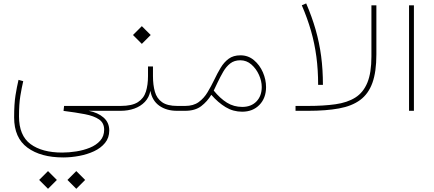

<svg xmlns="http://www.w3.org/2000/svg" viewBox="-20 -666 2611 1154"><path d="M385.3 415.5 438.5 468.8 491.7 415.5 438.5 362.3ZM215.3 415.5 268.6 468.8 321.8 415.5 268.6 362.3ZM675.8 -29.3H365.2L361.8 0.5Q435.5 9.8 490.2 20.3Q544.9 30.8 575.4 51.8Q606 72.8 606 113.3Q606 152.8 582.3 179.4Q558.6 206.1 520.3 221.7Q481.9 237.3 438.2 244.1Q394.5 251 354 251Q232.9 251 163.6 200Q94.2 148.9 94.2 33.2Q94.2 -41 102.3 -89.8Q110.4 -138.7 119.6 -178.2L91.3 -186Q81.5 -144.5 73.2 -93.3Q64.9 -42 64.9 39.6Q64.9 162.6 145 221.4Q225.1 280.3 360.4 280.3Q406.7 280.3 455.3 271.2Q503.9 262.2 544.9 243.2Q585.9 224.1 611.3 193.1Q636.7 162.1 636.7 118.2Q636.7 70.3 602.5 40.5Q568.4 10.7 513.2 0H675.8Z M899.4 -209V-266.6H869.6V-209Q869.6 -155.8 856.9 -115.2Q844.2 -74.7 808.8 -52Q773.4 -29.3 705.1 -29.3H675.8Q669.4 -29.3 667.7 -25.1Q666 -21 666 -14.6Q666 -8.3 667.7 -4.2Q669.4 0 675.8 0H705.1Q749.5 0 787.4 -13.4Q825.2 -26.9 850.8 -53.7Q876.5 -80.6 883.8 -120.1Q894.5 -61 937.5 -30.5Q980.5 0 1043.9 0H1092.8V-29.3H1045.9Q985.8 -29.3 954.1 -51.8Q922.4 -74.2 910.9 -114.7Q899.4 -155.3 899.4 -209ZM779.3 -455.6 832.5 -402.3 885.7 -455.6 832.5 -508.8Z M1092.8 -29.3Q1086.4 -29.3 1084.7 -25.1Q1083 -21 1083 -14.6Q1083 -8.3 1084.7 -4.2Q1086.4 0 1092.8 0Q1152.8 0 1189.5 -28.1Q1226.1 -56.2 1250 -96.2Q1291 -49.3 1336.2 -22Q1381.3 5.4 1435.5 5.4Q1499.5 5.4 1539.3 -35.6Q1579.1 -76.7 1579.1 -142.6Q1579.1 -187.5 1560.1 -231.4Q1541 -275.4 1506.3 -304.4Q1471.7 -333.5 1425.3 -333.5Q1382.3 -333.5 1354.2 -312.7Q1326.2 -292 1306.2 -258.5Q1286.1 -225.1 1268.1 -187Q1249.5 -148.4 1227.8 -112.1Q1206.1 -75.7 1174.3 -52.5Q1142.6 -29.3 1092.8 -29.3ZM1264.6 -121.6 1287.1 -168.9Q1304.2 -204.6 1321.8 -235.1Q1339.4 -265.6 1363.8 -284.7Q1388.2 -303.7 1424.3 -303.7Q1461.9 -303.7 1491 -278.3Q1520 -252.9 1536.6 -215.8Q1553.2 -178.7 1553.2 -143.1Q1553.2 -89.4 1521.5 -56.4Q1489.7 -23.4 1436 -23.4Q1385.3 -23.4 1344.2 -48.8Q1303.2 -74.2 1264.6 -121.6Z M1793.9 -634.3Q1827.6 -556.2 1849.4 -480.2Q1871.1 -404.3 1881.6 -325Q1892.1 -245.6 1892.1 -155.8H1920.9Q1920.9 -247.1 1910.2 -328.4Q1899.4 -409.7 1877.2 -487.3Q1855 -564.9 1820.3 -645.5ZM2212.4 -633.8V-326.7Q2212.4 -228.5 2188 -169.2Q2163.6 -109.9 2115.5 -79.6Q2067.4 -49.3 1995.8 -39.3Q1924.3 -29.3 1830.6 -29.3H1756.3V0H1832.5Q1939.9 0 2017.3 -14.2Q2094.7 -28.3 2144.5 -64.9Q2194.3 -101.6 2218.3 -168Q2242.2 -234.4 2242.2 -338.9V-633.8Z M2467.8 0V-633.8H2438.5V0Z"/></svg>

Font: Estedad-FD-VF Thin
Style: Regular
Weight: 100
Designer: Amin Abedi
Version: Version 5.0